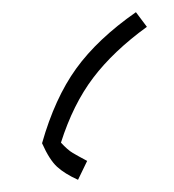

<svg xmlns="http://www.w3.org/2000/svg" viewBox="-20 -689 285 315"><path d="M203 -669 221 -645Q166 -605 133 -561.5Q100 -518 80 -455Q91 -443 99.5 -438Q108 -433 123 -425L108 -394Q86 -404 73.5 -415.5Q61 -427 49 -454Q70 -528 105 -576.5Q140 -625 203 -669Z"/></svg>

Font: Noto Sans Arabic ExtCond ExtLt
Style: Regular
Weight: 200
Width: 2
Designer: Monotype Design Team, Nadine Chahine, Nizar Qandah and Khaled Hosny
Foundry: Monotype Imaging Inc.
Version: Version 2.012; ttfautohint (v1.8.4.7-5d5b)